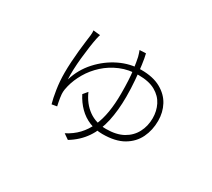

<svg xmlns="http://www.w3.org/2000/svg" viewBox="-130 -834 1260 1143"><g transform="rotate(30 500.0 -262.5)"><path d="M289 -559Q287 -554 285 -546Q283 -538 281 -529Q276 -505 270.5 -467Q265 -429 260.5 -385.5Q256 -342 254.5 -302Q253 -262 255 -235Q279 -314 333.5 -374Q388 -434 459 -468.5Q530 -503 606 -503Q687 -503 740 -473.5Q793 -444 818.5 -396Q844 -348 844 -290Q844 -226 818.5 -173Q793 -120 738.5 -88Q684 -56 595 -56Q547 -56 504.5 -73.5Q462 -91 429 -124Q396 -157 373 -202L398 -232Q427 -166 478 -129.5Q529 -93 599 -93Q669 -93 715 -118.5Q761 -144 784.5 -188.5Q808 -233 808 -287Q808 -336 787.5 -377Q767 -418 723 -443Q679 -468 607 -468Q540 -468 484 -444.5Q428 -421 385 -382Q342 -343 314 -295Q286 -247 274 -199Q271 -189 268.5 -173Q266 -157 267 -141Q268 -130 270 -115.5Q272 -101 275 -87.5Q278 -74 280 -64L245 -58Q235 -92 226.5 -147Q218 -202 218 -260Q218 -295 220.5 -336Q223 -377 227 -415.5Q231 -454 235 -484.5Q239 -515 241 -531Q242 -541 242 -548.5Q242 -556 241 -564ZM580 -602Q587 -575 593 -530Q599 -485 603.5 -431Q608 -377 608 -319Q608 -226 591.5 -150Q575 -74 536.5 -17.5Q498 39 435 77L399 52Q446 28 479 -7Q512 -42 532.5 -88.5Q553 -135 562.5 -192.5Q572 -250 572 -320Q572 -419 564 -476.5Q556 -534 550 -560Q547 -571 543.5 -582Q540 -593 537 -600Z"/></g></svg>

Font: Noto Sans KR ExtraLight
Style: Regular
Weight: 250
Designer: Ryoko NISHIZUKA  (kana, bopomofo & ideographs); Paul D. Hunt (Latin, Greek & Cyrillic); Sandoll Communications , Soo-you
Foundry: Adobe
Version: Version 2.004-H2;hotconv 1.0.118;makeotfexe 2.5.65603